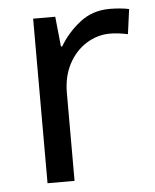

<svg xmlns="http://www.w3.org/2000/svg" viewBox="-45 -585 502 623"><g transform="rotate(-5 206.5 -273.0)"><path d="M335 -546Q350 -546 367.5 -544.5Q385 -543 398 -540L387 -459Q374 -462 358.5 -464Q343 -466 329 -466Q288 -466 252 -443.5Q216 -421 194.5 -380.5Q173 -340 173 -286V0H85V-536H157L167 -438H171Q197 -482 238 -514Q279 -546 335 -546Z"/></g></svg>

Font: Go Noto Current
Style: Regular
Weight: 400
Designer: Monotype Design Team
Foundry: Monotype Imaging Inc.
Version: Version 2.007; ttfautohint (v1.8) -l 8 -r 50 -G 200 -x 14 -D